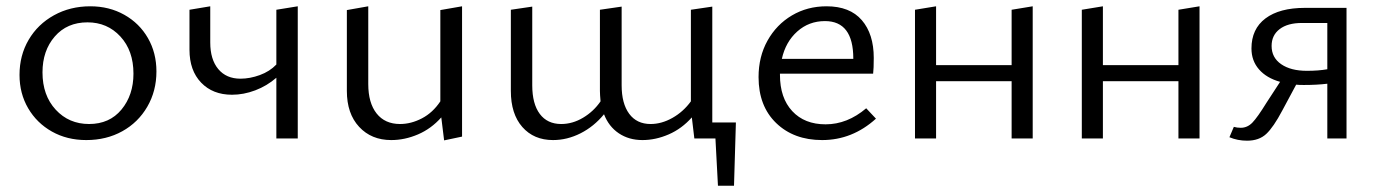

<svg xmlns="http://www.w3.org/2000/svg" viewBox="-20 -440 4376 610"><path d="M42 -202Q42 -264 71 -313.5Q100 -363 151.5 -391.5Q203 -420 267 -420Q327 -420 375 -393Q423 -366 450 -319Q477 -272 477 -213Q477 -151 448 -101Q419 -51 368.5 -23Q318 5 254 5Q193 5 145 -22Q97 -49 69.5 -96Q42 -143 42 -202ZM404 -206Q404 -279 362.5 -324Q321 -369 258 -369Q193 -369 154 -324Q115 -279 115 -210Q115 -137 157 -91.5Q199 -46 263 -46Q328 -46 366 -92Q404 -138 404 -206Z M926 -420V0H858V-193Q828 -167 791 -153Q754 -139 717 -139Q656 -139 619 -177.5Q582 -216 582 -282V-409L648 -420V-305Q648 -251 673.5 -220.5Q699 -190 744 -190Q774 -190 805.5 -201.5Q837 -213 858 -235V-409Z M1448 -420V-6L1391 6L1382 -67Q1350 -31 1308 -13Q1266 5 1223 5Q1160 5 1121 -37Q1082 -79 1082 -151V-408L1150 -420V-173Q1150 -113 1176.5 -79.5Q1203 -46 1251 -46Q1286 -46 1320.5 -64Q1355 -82 1379 -118V-408Z M2312 150H2261L2253 0H2186L2178 -67Q2146 -31 2104.5 -13Q2063 5 2021 5Q1978 5 1946 -16.5Q1914 -38 1899 -77Q1867 -38 1824.5 -16.5Q1782 5 1737 5Q1676 5 1639.5 -36.5Q1603 -78 1603 -151V-409L1671 -419V-169Q1671 -110 1695 -78Q1719 -46 1763 -46Q1799 -46 1832.5 -66Q1866 -86 1888 -118Q1886 -140 1886 -151V-409L1955 -419V-169Q1955 -111 1979 -78.5Q2003 -46 2047 -46Q2082 -46 2116.5 -65.5Q2151 -85 2175 -118V-409L2243 -419V-51H2318Z M2763 -63Q2688 5 2592 5Q2502 5 2446 -49Q2390 -103 2390 -195Q2390 -260 2418.5 -311Q2447 -362 2496 -391Q2545 -420 2606 -420Q2680 -420 2718 -376Q2756 -332 2756 -256Q2756 -222 2754 -206H2458V-202Q2458 -129 2497 -87Q2536 -45 2603 -45Q2672 -45 2732 -96ZM2464 -253H2691V-254Q2691 -373 2601 -373Q2550 -373 2513 -340Q2476 -307 2464 -253Z M3261 -420V0H3194V-182H2954V0H2887V-409L2954 -420V-233H3194V-409Z M3791 -420V0H3724V-182H3484V0H3417V-409L3484 -420V-233H3724V-409Z M4258 -415V0H4197V-174Q4164 -170 4122 -170Q4106 -170 4098 -171L4054 -89Q4026 -36 4003 -14.5Q3980 7 3942 7Q3912 7 3886 -4L3900 -37Q3910 -34 3922 -34Q3943 -34 3959 -50.5Q3975 -67 4004 -114L4047 -180Q4004 -192 3980 -219.5Q3956 -247 3956 -286Q3956 -348 4000.5 -381.5Q4045 -415 4126 -415ZM4197 -220V-367H4116Q4071 -367 4045.5 -347.5Q4020 -328 4020 -294Q4020 -257 4050.5 -236Q4081 -215 4132 -215Q4169 -215 4197 -220Z"/></svg>

Font: Ysabeau Infant
Style: Regular
Weight: 400
Designer: Christian Thalmann (Catharsis Fonts)
Version: Version 0.003